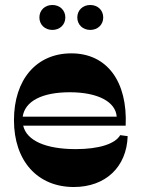

<svg xmlns="http://www.w3.org/2000/svg" viewBox="-20 -742 568 770"><path d="M276 8C403 8 488 -72 492 -196L462 -200C442 -165 377 -144 284 -144C163 -144 87 -178 73 -238H484C492 -414 410 -528 266 -528C126 -528 36 -423 36 -260C36 -97 130 8 276 8ZM71 -274C80 -336 148 -372 260 -372C372 -372 444 -334 448 -274ZM138 -672C138 -643 160 -622 190 -622C220 -622 242 -643 242 -672C242 -701 220 -722 190 -722C160 -722 138 -701 138 -672ZM290 -672C290 -643 312 -622 342 -622C372 -622 394 -643 394 -672C394 -701 372 -722 342 -722C312 -722 290 -701 290 -672Z"/></svg>

Font: Ribes
Style: Bold
Weight: 900
Designer: Luigi Gorlero
Foundry: Collletttivo
Version: Version 2.100;Glyphs 3.1.2 (3151)